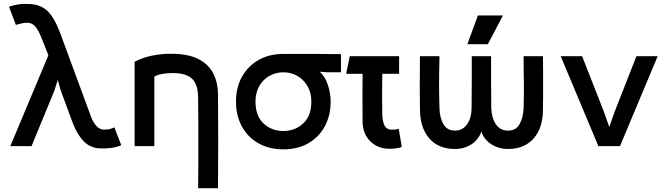

<svg xmlns="http://www.w3.org/2000/svg" viewBox="-20 -764 3487 1004"><path d="M503 12Q453 10 418.5 -24.5Q384 -59 360 -122L298 -290L282 -346L264 -289L145 0H34L233 -475L199 -561Q180 -609 163.5 -626.5Q147 -644 126 -645Q109 -645 94.5 -642Q80 -639 63 -634L27 -729Q55 -738 78.5 -741.5Q102 -745 136 -743Q195 -740 230.5 -704.5Q266 -669 297 -585L457 -151Q468 -123 484.5 -105Q501 -87 523 -86Q538 -86 551 -88.5Q564 -91 578 -98L614 -5Q589 6 563 9.5Q537 13 503 12Z M787 0H684V-441Q725 -463 774.5 -473Q824 -483 872 -483Q965 -483 1019 -454.5Q1073 -426 1096.5 -377.5Q1120 -329 1120 -271Q1120 -198 1120.5 -139Q1121 -80 1121 -25.5Q1121 29 1120.5 88Q1120 147 1120 220H1016Q1017 151 1017 94.5Q1017 38 1017 -15Q1017 -68 1017 -124.5Q1017 -181 1016 -250Q1016 -323 984 -352.5Q952 -382 885 -382Q852 -382 826 -377Q800 -372 787 -363Z M1214 -233Q1214 -307 1245.5 -363Q1277 -419 1332.5 -450.5Q1388 -482 1462 -482Q1559 -482 1629 -482Q1699 -482 1763 -481V-386H1690L1652 -389Q1680 -364 1694.5 -320Q1709 -276 1709 -233Q1709 -160 1678.5 -103.5Q1648 -47 1592.5 -15Q1537 17 1462 17Q1387 17 1331 -15Q1275 -47 1244.5 -103.5Q1214 -160 1214 -233ZM1462 -386Q1423 -386 1389.5 -367.5Q1356 -349 1336 -314.5Q1316 -280 1316 -233Q1316 -158 1358 -118.5Q1400 -79 1462 -79Q1523 -79 1565.5 -118.5Q1608 -158 1608 -233Q1608 -280 1587.5 -314.5Q1567 -349 1534 -367.5Q1501 -386 1462 -386Z M2015 14Q1956 14 1916 -25.5Q1876 -65 1876 -131Q1876 -186 1875.5 -224.5Q1875 -263 1875.5 -298Q1876 -333 1876 -378H1790L1809 -470H2067V-378H1979Q1978 -318 1978 -268.5Q1978 -219 1979 -169Q1979 -135 1989.5 -110.5Q2000 -86 2029 -86Q2036 -86 2044.5 -86.5Q2053 -87 2065 -91L2081 4Q2067 10 2049 12Q2031 14 2015 14Z M2176 -470H2278Q2277 -420 2276.5 -385Q2276 -350 2276 -322.5Q2276 -295 2276.5 -266.5Q2277 -238 2278 -200Q2279 -149 2298.5 -115Q2318 -81 2359 -81Q2400 -81 2423 -115Q2446 -149 2446 -200Q2447 -270 2447 -335Q2447 -400 2447 -470H2548Q2548 -400 2548 -335Q2548 -270 2549 -200Q2550 -149 2572.5 -115Q2595 -81 2637 -81Q2678 -81 2697 -115Q2716 -149 2718 -200Q2719 -238 2719.5 -266.5Q2720 -295 2719.5 -322.5Q2719 -350 2718.5 -385Q2718 -420 2718 -470H2819Q2820 -420 2820 -384Q2820 -348 2820 -318.5Q2820 -289 2820 -259Q2820 -229 2819 -190Q2819 -95 2770.5 -40Q2722 15 2637 15Q2588 15 2549.5 -9.5Q2511 -34 2497 -76Q2483 -34 2445.5 -9.5Q2408 15 2359 15Q2273 15 2225 -40Q2177 -95 2176 -190Q2176 -229 2175.5 -259Q2175 -289 2175 -318.5Q2175 -348 2175.5 -384Q2176 -420 2176 -470ZM2479 -683H2610L2531 -533H2424Z M3419 -470 3222 0H3109L2912 -470H3024L3137 -182L3166 -100L3195 -182L3308 -470Z"/></svg>

Font: Kreadon Light
Style: Bold
Weight: 600
Designer: Reiya WATANABE
Foundry: StudioGnu
Version: Version 1.003; ttfautohint (v1.8.4.7-5d5b);gftools[0.9.32]